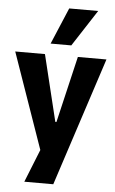

<svg xmlns="http://www.w3.org/2000/svg" viewBox="-65 -796 608 1017"><g transform="rotate(5 238.5 -287.5)"><path d="M104 180 194 -45V63L-4 -503H154L240 -150H246L329 -503H481L258 180ZM179 -561 261 -755H415L289 -561Z"/></g></svg>

Font: Nunito Sans 7pt Condensed ExtraBold
Style: Regular
Weight: 800
Width: 3
Designer: Vernon Adams
Foundry: Vernon Adams
Version: Version 3.101;gftools[0.9.27]